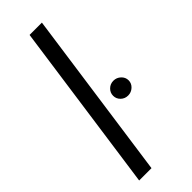

<svg xmlns="http://www.w3.org/2000/svg" viewBox="-217 -655 675 675"><g transform="rotate(-45 120.5 -317.0)"><path d="M18.1 0 107.5 -634.3H168.8L79.4 0ZM202.2 -238.5Q186.1 -238.5 175 -249.3Q163.9 -260.1 163.9 -275.2Q163.9 -290.5 175 -301.3Q186.1 -312.2 202.2 -312.2Q217.8 -312.2 229.4 -301.3Q241 -290.5 241 -275.2Q241 -260.1 229.4 -249.3Q217.8 -238.5 202.2 -238.5Z"/></g></svg>

Font: Alumni Sans SC Thin
Style: Italic
Weight: 100
Italic angle: -8°
Designer: Robert E. Leuschke
Foundry: Robert E. Leuschke
Version: Version 1.016